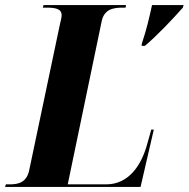

<svg xmlns="http://www.w3.org/2000/svg" viewBox="-58 -734 741 754"><path d="M499 -563 498 -554H511C557 -592 623 -662 660 -704L663 -714H539C528 -663 517 -616 499 -563ZM-38 0H494L546 -225H536L520 -168C497 -84 447 -10 359 -10H208L341 -649C350 -696 384 -704 422 -704H435L437 -714H113L110 -704H124C159 -704 184 -700 184 -674C184 -666 181 -653 177 -637L57 -67C47 -17 14 -10 -20 -10H-35Z"/></svg>

Font: Noto Serif Display Condensed ExtraBold
Style: Italic
Weight: 800
Width: 3
Italic angle: -12°
Designer: Monotype Design Team
Foundry: Monotype Imaging Inc.
Version: Version 2.009